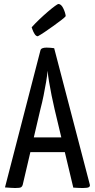

<svg xmlns="http://www.w3.org/2000/svg" viewBox="-20 -942 477 964"><path d="M56 2Q48 2 34 1Q20 0 5 -1L183 -689Q186 -703 214 -703Q224 -703 234.5 -702Q245 -701 252 -700L431 -15Q433 -7 426.5 -2.5Q420 2 396 2Q387 2 375.5 1.5Q364 1 348 0L254 -394Q246 -428 239 -463Q232 -498 226.5 -530.5Q221 -563 219 -587Q217 -563 211.5 -530.5Q206 -498 199 -463Q192 -428 183 -394L94 -14Q92 -6 86 -2Q80 2 56 2ZM108 -178V-252H347V-178ZM170 -760Q161 -760 154 -771Q147 -782 143 -793.5Q139 -805 139 -805Q156 -824 177.5 -844.5Q199 -865 220 -883Q241 -901 255.5 -911.5Q270 -922 273 -922Q287 -922 297.5 -900.5Q308 -879 310 -861Q305 -854 287 -840.5Q269 -827 247 -811Q225 -795 204 -781Q183 -767 170 -760Z"/></svg>

Font: Yanone Kaffeesatz
Style: Regular
Weight: 400
Designer: Yanone (Cyrillic: Daniel Pouzeot, Huerta Tipografica, and Cyreal)
Foundry: Yanone
Version: Version 2.003